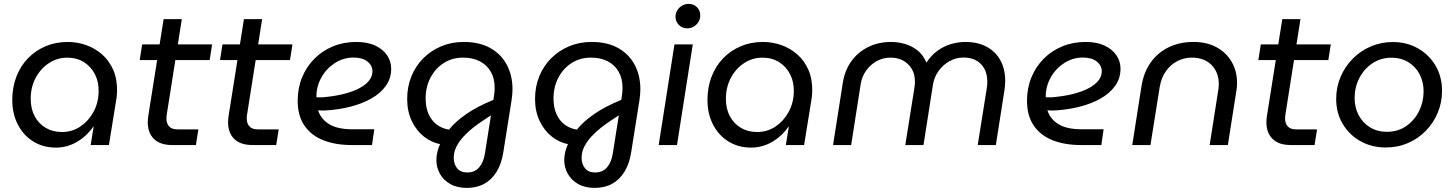

<svg xmlns="http://www.w3.org/2000/svg" viewBox="-20 -735 7372 973"><path d="M263.4 13Q198.6 13 148.6 -18Q98.6 -49 70.4 -103.8Q42.2 -158.6 42.2 -228.2Q42.2 -292.4 62.9 -346.3Q83.6 -400.2 121.7 -439.6Q159.8 -479 211.2 -500.7Q262.6 -522.4 323.4 -522.4Q371 -522.4 416 -506.7Q461 -491 496.9 -459.7Q532.8 -428.4 553.6 -381.5Q574.4 -334.6 573.2 -271.6Q572.8 -257.4 571.4 -244.9Q570 -232.4 567.6 -220.4L532 0H439.4L454.6 -93.4H453Q419 -44.4 369.5 -15.7Q320 13 263.4 13ZM294 -66Q344.8 -66 385.9 -93Q427 -120 452.6 -165.8Q478.2 -211.6 479.8 -267.6Q481.4 -318.2 461.7 -357.5Q442 -396.8 405.8 -419.8Q369.6 -442.8 320.4 -442.8Q270.2 -442.8 228 -415.2Q185.8 -387.6 160.7 -340.3Q135.6 -293 135.6 -234Q135.6 -183.8 155.8 -146Q176 -108.2 211.6 -87.1Q247.2 -66 294 -66Z M853 0Q791.4 0 760.1 -30.9Q728.8 -61.8 728.8 -115.6Q728.8 -131.8 731.8 -149.8L809.2 -638H901.4L826.4 -163Q823.4 -145.8 823.4 -134.4Q823.4 -109.6 836.9 -94.5Q850.4 -79.4 879.6 -79.4H985.4L972.8 0ZM688 -430.6 700.4 -510H1055L1042.6 -430.6Z M1260 0Q1198.4 0 1167.1 -30.9Q1135.8 -61.8 1135.8 -115.6Q1135.8 -131.8 1138.8 -149.8L1216.2 -638H1308.4L1233.4 -163Q1230.4 -145.8 1230.4 -134.4Q1230.4 -109.6 1243.9 -94.5Q1257.4 -79.4 1286.6 -79.4H1392.4L1379.8 0ZM1095 -430.6 1107.4 -510H1462L1449.6 -430.6Z M1761 0Q1680.6 0 1619.3 -23.9Q1558 -47.8 1523.3 -97.7Q1488.6 -147.6 1488.6 -224.6Q1488.6 -288.8 1510.9 -343Q1533.2 -397.2 1573.3 -437.5Q1613.4 -477.8 1667.5 -500.1Q1721.6 -522.4 1785.2 -522.4Q1843 -522.4 1882.1 -503.8Q1921.2 -485.2 1941.8 -454.6Q1962.4 -424 1962.4 -387.2Q1962.4 -337.2 1934.7 -299.1Q1907 -261 1860.1 -234.8Q1813.2 -208.6 1753.4 -193.7Q1693.6 -178.8 1629 -175.2Q1618.4 -174.6 1609.4 -175Q1600.4 -175.4 1592 -176.2Q1605.4 -132.4 1647.5 -106.1Q1689.6 -79.8 1767.4 -79.8H1876.8L1865.2 0ZM1583.4 -242.4Q1590.2 -242 1597.7 -241.6Q1605.2 -241.2 1613.2 -241.8Q1672.6 -246.6 1719.7 -258.3Q1766.8 -270 1799.9 -287.3Q1833 -304.6 1850.2 -326.3Q1867.4 -348 1867.4 -373.2Q1867.4 -403.2 1842.1 -423.3Q1816.8 -443.4 1772 -443.4Q1720.6 -443.4 1677.5 -415.7Q1634.4 -388 1609 -342.9Q1583.6 -297.8 1583.4 -245.6Q1583.4 -244.6 1583.4 -244.2Q1583.4 -243.8 1583.4 -242.4Z M2346.2 217.2Q2296.4 217.2 2261.8 197.6Q2227.2 178 2209.3 145.6Q2191.4 113.2 2191.4 77Q2191.4 56 2196.8 33.7Q2202.2 11.4 2210.2 -4.6Q2166.4 -13 2128.3 -42.9Q2090.2 -72.8 2066.8 -121.8Q2043.4 -170.8 2043.4 -233.6Q2043.4 -295.2 2064.8 -348Q2086.2 -400.8 2125.2 -439.8Q2164.2 -478.8 2216.4 -500.6Q2268.6 -522.4 2329.8 -522.4Q2410.2 -522.4 2465.3 -491.2Q2520.4 -460 2548.8 -405.8Q2577.2 -351.6 2577.2 -282.6Q2577.2 -269.8 2575.9 -255.9Q2574.6 -242 2572.6 -227.6L2530.6 37Q2521.6 94.4 2497 134.8Q2472.4 175.2 2434.4 196.2Q2396.4 217.2 2346.2 217.2ZM2347.4 139Q2386.2 139 2408.4 112.9Q2430.6 86.8 2437.4 43.4L2468 -150.6Q2450.6 -139 2426.5 -123.1Q2402.4 -107.2 2376.8 -87.1Q2351.2 -67 2329.2 -43.2Q2307.2 -19.4 2293.3 7.6Q2279.4 34.6 2279.4 64.8Q2279.4 96.4 2296.6 117.7Q2313.8 139 2347.4 139ZM2255.4 -78Q2287 -118 2342.4 -156.6Q2397.8 -195.2 2480.4 -228.8L2484 -253Q2485.4 -263 2486.1 -271.7Q2486.8 -280.4 2486.8 -289.4Q2486.8 -337.4 2467.1 -371.7Q2447.4 -406 2411.4 -424.5Q2375.4 -443 2326.8 -443Q2271.4 -443 2228.7 -415.5Q2186 -388 2161.5 -341.2Q2137 -294.4 2137 -235.4Q2137 -191.4 2151.5 -158Q2166 -124.6 2192.7 -104.2Q2219.4 -83.8 2255.4 -78Z M2994.2 217.2Q2944.4 217.2 2909.8 197.6Q2875.2 178 2857.3 145.6Q2839.4 113.2 2839.4 77Q2839.4 56 2844.8 33.7Q2850.2 11.4 2858.2 -4.6Q2814.4 -13 2776.3 -42.9Q2738.2 -72.8 2714.8 -121.8Q2691.4 -170.8 2691.4 -233.6Q2691.4 -295.2 2712.8 -348Q2734.2 -400.8 2773.2 -439.8Q2812.2 -478.8 2864.4 -500.6Q2916.6 -522.4 2977.8 -522.4Q3058.2 -522.4 3113.3 -491.2Q3168.4 -460 3196.8 -405.8Q3225.2 -351.6 3225.2 -282.6Q3225.2 -269.8 3223.9 -255.9Q3222.6 -242 3220.6 -227.6L3178.6 37Q3169.6 94.4 3145 134.8Q3120.4 175.2 3082.4 196.2Q3044.4 217.2 2994.2 217.2ZM2995.4 139Q3034.2 139 3056.4 112.9Q3078.6 86.8 3085.4 43.4L3116 -150.6Q3098.6 -139 3074.5 -123.1Q3050.4 -107.2 3024.8 -87.1Q2999.2 -67 2977.2 -43.2Q2955.2 -19.4 2941.3 7.6Q2927.4 34.6 2927.4 64.8Q2927.4 96.4 2944.6 117.7Q2961.8 139 2995.4 139ZM2903.4 -78Q2935 -118 2990.4 -156.6Q3045.8 -195.2 3128.4 -228.8L3132 -253Q3133.4 -263 3134.1 -271.7Q3134.8 -280.4 3134.8 -289.4Q3134.8 -337.4 3115.1 -371.7Q3095.4 -406 3059.4 -424.5Q3023.4 -443 2974.8 -443Q2919.4 -443 2876.7 -415.5Q2834 -388 2809.5 -341.2Q2785 -294.4 2785 -235.4Q2785 -191.4 2799.5 -158Q2814 -124.6 2840.7 -104.2Q2867.4 -83.8 2903.4 -78Z M3318 0 3398 -510H3490.8L3410.8 0ZM3463 -591.4Q3437 -591.4 3420.1 -608.8Q3403.2 -626.2 3403.2 -650.4Q3403.2 -667.8 3412.1 -682.5Q3421 -697.2 3436.4 -706.3Q3451.8 -715.4 3470 -715.4Q3495 -715.4 3511.9 -698.7Q3528.8 -682 3528.8 -657Q3528.8 -638.6 3519.6 -623.7Q3510.4 -608.8 3495.5 -600.1Q3480.6 -591.4 3463 -591.4Z M3786.4 13Q3721.6 13 3671.6 -18Q3621.6 -49 3593.4 -103.8Q3565.2 -158.6 3565.2 -228.2Q3565.2 -292.4 3585.9 -346.3Q3606.6 -400.2 3644.7 -439.6Q3682.8 -479 3734.2 -500.7Q3785.6 -522.4 3846.4 -522.4Q3894 -522.4 3939 -506.7Q3984 -491 4019.9 -459.7Q4055.8 -428.4 4076.6 -381.5Q4097.4 -334.6 4096.2 -271.6Q4095.8 -257.4 4094.4 -244.9Q4093 -232.4 4090.6 -220.4L4055 0H3962.4L3977.6 -93.4H3976Q3942 -44.4 3892.5 -15.7Q3843 13 3786.4 13ZM3817 -66Q3867.8 -66 3908.9 -93Q3950 -120 3975.6 -165.8Q4001.2 -211.6 4002.8 -267.6Q4004.4 -318.2 3984.7 -357.5Q3965 -396.8 3928.8 -419.8Q3892.6 -442.8 3843.4 -442.8Q3793.2 -442.8 3751 -415.2Q3708.8 -387.6 3683.7 -340.3Q3658.6 -293 3658.6 -234Q3658.6 -183.8 3678.8 -146Q3699 -108.2 3734.6 -87.1Q3770.2 -66 3817 -66Z M4201.6 0 4251.6 -318Q4261.8 -380.2 4295.2 -425.8Q4328.6 -471.4 4380.2 -496.9Q4431.8 -522.4 4496 -522.4Q4529.8 -522.4 4564.6 -512.7Q4599.4 -503 4628.6 -480.5Q4657.8 -458 4674.4 -418.6H4675.4Q4700.2 -456.2 4732.8 -479.2Q4765.4 -502.2 4801.5 -512.3Q4837.6 -522.4 4871.6 -522.4Q4936 -522.4 4981.3 -497.4Q5026.6 -472.4 5050.4 -428Q5074.2 -383.6 5074.2 -324Q5074.2 -310.8 5072.7 -297.3Q5071.2 -283.8 5069.2 -270.8L5026.6 0H4934.8L4980.4 -285.8Q4981.8 -293.8 4982.6 -302.6Q4983.4 -311.4 4983.4 -319.6Q4983.4 -377.4 4951 -410.4Q4918.6 -443.4 4862.2 -443.4Q4824.6 -443.4 4791.6 -424.9Q4758.6 -406.4 4736.4 -375.4Q4714.2 -344.4 4708 -306.6L4660 0H4567.8L4613.6 -287.8Q4615.6 -296.8 4616.1 -305.6Q4616.6 -314.4 4616.6 -322.2Q4616.6 -358.6 4600.6 -385.6Q4584.6 -412.6 4557.1 -427.8Q4529.6 -443 4492.8 -443Q4455 -443 4423 -425.3Q4391 -407.6 4369.6 -377.5Q4348.2 -347.4 4342 -310.4L4293.4 0Z M5457 0Q5376.6 0 5315.3 -23.9Q5254 -47.8 5219.3 -97.7Q5184.6 -147.6 5184.6 -224.6Q5184.6 -288.8 5206.9 -343Q5229.2 -397.2 5269.3 -437.5Q5309.4 -477.8 5363.5 -500.1Q5417.6 -522.4 5481.2 -522.4Q5539 -522.4 5578.1 -503.8Q5617.2 -485.2 5637.8 -454.6Q5658.4 -424 5658.4 -387.2Q5658.4 -337.2 5630.7 -299.1Q5603 -261 5556.1 -234.8Q5509.2 -208.6 5449.4 -193.7Q5389.6 -178.8 5325 -175.2Q5314.4 -174.6 5305.4 -175Q5296.4 -175.4 5288 -176.2Q5301.4 -132.4 5343.5 -106.1Q5385.6 -79.8 5463.4 -79.8H5572.8L5561.2 0ZM5279.4 -242.4Q5286.2 -242 5293.7 -241.6Q5301.2 -241.2 5309.2 -241.8Q5368.6 -246.6 5415.7 -258.3Q5462.8 -270 5495.9 -287.3Q5529 -304.6 5546.2 -326.3Q5563.4 -348 5563.4 -373.2Q5563.4 -403.2 5538.1 -423.3Q5512.8 -443.4 5468 -443.4Q5416.6 -443.4 5373.5 -415.7Q5330.4 -388 5305 -342.9Q5279.6 -297.8 5279.4 -245.6Q5279.4 -244.6 5279.4 -244.2Q5279.4 -243.8 5279.4 -242.4Z M5718 0 5764.8 -299Q5776.2 -368.8 5811.6 -418.7Q5847 -468.6 5902.4 -495.5Q5957.8 -522.4 6028.6 -522.4Q6096.2 -522.4 6145.8 -495.1Q6195.4 -467.8 6222.2 -420.8Q6249 -373.8 6249 -315.6Q6249 -306.2 6248.2 -295.4Q6247.4 -284.6 6245.4 -273.6L6202.4 0H6110.2L6154 -279.4Q6155.4 -287.4 6155.9 -294.7Q6156.4 -302 6156.4 -309Q6156.4 -368.6 6119.6 -405.8Q6082.8 -443 6019.2 -443Q5981.4 -443 5947.1 -425.7Q5912.8 -408.4 5888.8 -374.8Q5864.8 -341.2 5856.8 -292.6L5810.2 0Z M6522 0Q6460.4 0 6429.1 -30.9Q6397.8 -61.8 6397.8 -115.6Q6397.8 -131.8 6400.8 -149.8L6478.2 -638H6570.4L6495.4 -163Q6492.4 -145.8 6492.4 -134.4Q6492.4 -109.6 6505.9 -94.5Q6519.4 -79.4 6548.6 -79.4H6654.4L6641.8 0ZM6357 -430.6 6369.4 -510H6724L6711.6 -430.6Z M7002.6 12.4Q6931.8 12.4 6875 -19.2Q6818.2 -50.8 6784.8 -106.5Q6751.4 -162.2 6751.4 -233.6Q6751.4 -294 6774 -346.4Q6796.6 -398.8 6836.1 -438.4Q6875.6 -478 6927.6 -500Q6979.6 -522 7038.6 -522Q7108.8 -522 7165.2 -490.2Q7221.6 -458.4 7254.7 -402.7Q7287.8 -347 7287.8 -274.2Q7287.8 -215.6 7266 -163.6Q7244.2 -111.6 7205.5 -72Q7166.8 -32.4 7115.1 -10Q7063.4 12.4 7002.6 12.4ZM7007.4 -67Q7064.8 -67 7106.7 -96.3Q7148.6 -125.6 7171.5 -172.3Q7194.4 -219 7194.4 -271.6Q7194.4 -321 7173.6 -359.7Q7152.8 -398.4 7116.2 -420.5Q7079.6 -442.6 7032 -442.6Q6977.6 -442.6 6935.3 -414.4Q6893 -386.2 6868.9 -339.7Q6844.8 -293.2 6844.8 -238Q6844.8 -190.2 6865.4 -151.2Q6886 -112.2 6923.1 -89.6Q6960.2 -67 7007.4 -67Z"/></svg>

Font: MuseoModerno Thin
Style: Italic
Weight: 100
Italic angle: -9°
Designer: Pablo Cosgaya, Héctor Gatti, Marcela Romero, and the Authors of The MuseoModerno Project.
Foundry: Omnibus-Type Team
Version: Version 1.003